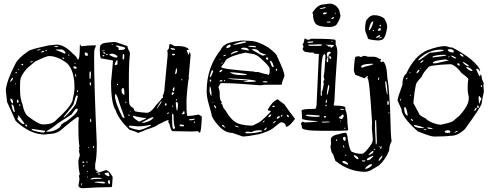

<svg xmlns="http://www.w3.org/2000/svg" viewBox="-20 -714 2682 1051"><path d="M248 -465.8 290 -469.7Q332 -469.7 378.9 -419.9Q399.4 -405.3 405.3 -387.7H406.2Q417 -387.7 417 -463.9V-465.8Q417 -469.7 419.9 -469.7H420.9Q420.9 -461.9 427.7 -460.9Q461.9 -465.8 496.1 -465.8H503.9L504.9 -461.9Q496.1 -443.4 496.1 -435.5L495.1 -402.3Q495.1 -248 509.8 71.3V83Q509.8 149.4 501 184.6V207Q501 219.7 516.6 223.6V224.6Q507.8 226.6 507.8 228.5V231.4H510.7Q521.5 231.4 557.6 217.8H562.5Q578.1 220.7 595.7 252.9L596.7 258.8L593.8 296.9V300.8Q593.8 310.5 586.9 310.5H575.2Q520.5 310.5 429.7 316.4Q409.2 313.5 409.2 300.8L415 268.6V267.6L412.1 248L417 240.2Q409.2 207 409.2 173.8V167Q409.2 160.2 417 136.7L412.1 111.3L415 104.5L412.1 95.7L415 86.9Q409.2 61.5 409.2 -14.6V-43.9L411.1 -67.4Q410.2 -74.2 407.2 -74.2Q398.4 -74.2 308.6 2Q283.2 19.5 246.1 19.5L227.5 22.5Q143.6 22.5 65.4 -52.7L18.6 -156.2L11.7 -221.7Q17.6 -275.4 64.5 -365.2Q79.1 -395.5 135.7 -434.6Q144.5 -443.4 248 -465.8ZM278.3 -461.9 276.4 -460.9Q276.4 -458 290 -456.1Q298.8 -457 298.8 -460.9L289.1 -461.9ZM198.2 -444.3 183.6 -441.4V-437.5H184.6Q202.1 -439.5 202.1 -443.4V-444.3ZM286.1 -443.4 284.2 -441.4Q315.4 -429.7 332 -420.9H335.9L338.9 -424.8V-425.8Q328.1 -443.4 316.4 -443.4ZM231.4 -439.5 227.5 -435.5V-434.6Q237.3 -434.6 237.3 -437.5V-439.5ZM212.9 -435.5 202.1 -427.7H210Q220.7 -427.7 221.7 -433.6L219.7 -435.5ZM443.4 -423.8V-420.9Q446.3 -408.2 452.1 -408.2H458L460.9 -412.1V-418Q460.9 -423.8 449.2 -426.8Q443.4 -425.8 443.4 -423.8ZM355.5 -417 353.5 -415V-412.1L355.5 -409.2H359.4V-413.1ZM89.8 -244.1V-217.8Q89.8 -174.8 103.5 -141.6Q111.3 -97.7 130.9 -79.1Q191.4 -33.2 211.9 -33.2H219.7Q268.6 -33.2 289.1 -58.6Q378.9 -139.6 378.9 -174.8Q387.7 -209 387.7 -234.4Q387.7 -327.1 347.7 -367.2Q295.9 -407.2 248 -407.2Q233.4 -407.2 171.9 -377L127 -338.9Q91.8 -297.9 91.8 -276.4Q89.8 -276.4 89.8 -244.1ZM323.2 -399.4H322.3V-395.5L326.2 -391.6H331.1Q331.1 -399.4 323.2 -399.4ZM135.7 -390.6H134.8V-387.7ZM145.5 -373V-372.1H147.5Q154.3 -372.1 160.2 -378.9V-380.9Q145.5 -377 145.5 -373ZM390.6 -369.1H387.7V-367.2L391.6 -363.3H393.6V-365.2ZM100.6 -364.3 96.7 -360.4V-359.4L100.6 -356.4H103.5L107.4 -360.4V-362.3L104.5 -364.3ZM386.7 -350.6H381.8V-347.7Q381.8 -337.9 393.6 -337.9H396.5L399.4 -340.8V-344.7Q399.4 -349.6 386.7 -350.6ZM83 -337.9 79.1 -333V-332H83L85.9 -335.9ZM469.7 -313.5V-293.9L470.7 -282.2H475.6L477.5 -302.7V-316.4Q477.5 -322.3 473.6 -323.2Q469.7 -322.3 469.7 -313.5ZM67.4 -321.3 65.4 -318.4V-312.5H70.3L72.3 -318.4ZM391.6 -310.5V-302.7Q391.6 -293.9 395.5 -293.9H397.5V-296.9Q395.5 -310.5 391.6 -310.5ZM36.1 -268.6V-265.6H37.1Q50.8 -277.3 50.8 -285.2V-288.1Q41 -288.1 36.1 -268.6ZM473.6 -263.7 470.7 -260.7V-253.9Q472.7 -246.1 475.6 -246.1H478.5V-248L476.6 -263.7ZM65.4 -257.8 62.5 -254.9V-252H64.5L67.4 -255.9V-257.8ZM403.3 -219.7 401.4 -215.8V-212.9L403.3 -210H405.3L407.2 -212.9L406.2 -219.7ZM329.1 -75.2V-72.3H332Q370.1 -105.5 395.5 -145.5L406.2 -187.5V-188.5L402.3 -191.4H399.4Q394.5 -191.4 381.8 -141.6Q354.5 -104.5 329.1 -75.2ZM38.1 -174.8H37.1V-170.9Q37.1 -158.2 47.9 -147.5L50.8 -150.4V-160.2Q50.8 -170.9 38.1 -174.8ZM77.1 -150.4 82 -157.2Q80.1 -168.9 76.2 -168.9Q72.3 -168 72.3 -160.2Q72.3 -152.3 77.1 -150.4ZM89.8 -142.6H85V-135.7L86.9 -134.8H89.8L91.8 -138.7ZM47.9 -141.6H43.9L43 -137.7Q51.8 -100.6 57.6 -100.6H60.5V-106.4Q54.7 -141.6 47.9 -141.6ZM234.4 3.9V6.8H244.1Q274.4 6.8 304.7 -14.6Q312.5 -22.5 316.4 -33.2Q318.4 -33.2 331.1 -43.9Q341.8 -44.9 386.7 -85Q405.3 -104.5 405.3 -113.3V-117.2L402.3 -119.1H397.5Q390.6 -115.2 371.1 -86.9L296.9 -39.1Q265.6 -12.7 234.4 3.9ZM82 -82H79.1V-80.1L80.1 -72.3Q78.1 -67.4 75.2 -67.4V-62.5Q97.7 -34.2 110.4 -34.2H111.3L113.3 -36.1V-39.1L85.9 -77.1ZM476.6 -64.5 473.6 -61.5V-47.9L476.6 -45.9Q479.5 -45.9 479.5 -56.6Q477.5 -64.5 476.6 -64.5ZM121.1 -33.2 118.2 -30.3Q118.2 -21.5 127.9 -21.5H128.9V-22.5Q128.9 -30.3 121.1 -33.2ZM221.7 -14.6 219.7 -12.7H221.7ZM226.6 2 153.3 -8.8V-5.9Q153.3 2 212.9 11.7H214.8Q226.6 11.7 227.5 2ZM495.1 85H490.2V90.8V96.7H494.1L495.1 90.8ZM461.9 90.8 460.9 92.8 463.9 96.7 465.8 92.8 463.9 90.8ZM458 169.9 455.1 167 454.1 168.9V177.7H458ZM433.6 169.9 430.7 171.9V173.8Q430.7 177.7 436.5 178.7L441.4 173.8L436.5 169.9ZM441.4 190.4 437.5 188.5 435.5 191.4V195.3L437.5 198.2H439.5L441.4 191.4ZM460.9 223.6H458L456.1 226.6L460.9 228.5L461.9 226.6V224.6ZM552.7 234.4V236.3Q552.7 242.2 572.3 251Q578.1 251 579.1 248V246.1Q575.2 230.5 572.3 230.5Q552.7 232.4 552.7 234.4ZM526.4 236.3H514.6V238.3L518.6 241.2H526.4L529.3 238.3ZM460.9 252 458 254.9V258.8H459L461.9 254.9V252ZM475.6 267.6V268.6Q502 264.6 536.1 264.6V260.7L518.6 258.8H500Q480.5 258.8 475.6 267.6ZM575.2 272.5 571.3 276.4V279.3Q571.3 290 578.1 293.9Q582 293.9 582 284.2V282.2Q582 272.5 578.1 272.5ZM497.1 284.2 540 290H552.7L554.7 287.1V286.1Q552.7 280.3 540 280.3H516.6Q497.1 280.3 497.1 284.2ZM429.7 289.1H425.8L424.8 294.9V300.8H427.7L429.7 292Z M611.3 -484.4 677.7 -461.9Q678.7 -447.3 689.5 -430.7L691.4 -419.9Q682.6 -357.4 686.5 -160.2Q686.5 -131.8 710 -123L716.8 -107.4Q716.8 -101.6 781.2 -96.7H785.2Q805.7 -96.7 835.9 -140.6Q859.4 -164.1 867.2 -177.7H872.1V-183.6L870.1 -188.5Q876 -197.3 878.9 -214.8H879.9V-223.6L897.5 -409.2V-426.8L895.5 -436.5V-437.5Q906.2 -445.3 906.2 -461.9Q906.2 -472.7 913.1 -473.6L935.5 -461.9H957Q996.1 -461.9 1012.7 -445.3V-441.4Q1002 -441.4 1002 -437.5L1011.7 -415H1014.6Q1016.6 -429.7 1018.6 -429.7Q1022.5 -424.8 1023.4 -413.1L1012.7 -292L1014.6 -290V-289.1Q1007.8 -268.6 1001 -170.9V-142.6Q1001 -79.1 1006.8 -79.1H1010.7Q1028.3 -79.1 1067.4 -86.9Q1071.3 -85.9 1085 -75.2Q1081.1 12.7 1073.2 12.7L1062.5 3.9L1033.2 5.9L924.8 3.9Q916 3.9 907.2 -36.1Q901.4 -41 901.4 -47.9L903.3 -56.6H900.4Q892.6 -56.6 842.8 -30.3Q839.8 -23.4 774.4 -2Q759.8 5.9 735.4 13.7Q720.7 4.9 688.5 -3.9Q627 -64.5 613.3 -110.4Q587.9 -146.5 587.9 -264.6L598.6 -378.9V-381.8Q598.6 -383.8 532.2 -394.5Q526.4 -403.3 526.4 -443.4Q526.4 -469.7 535.2 -469.7Q535.2 -480.5 611.3 -484.4ZM594.7 -472.7 590.8 -470.7V-468.8H597.7V-470.7ZM619.1 -464.8 614.3 -462.9V-461.9Q614.3 -460.9 628.9 -453.1Q628.9 -440.4 630.9 -440.4H636.7Q660.2 -440.4 665 -448.2V-450.2Q665 -457 635.7 -460.9Q635.7 -462.9 624 -464.8ZM552.7 -437.5H540V-434.6L542 -433.6H544.9L552.7 -434.6ZM552.7 -427.7H544.9V-425.8Q545.9 -419.9 555.7 -419.9L556.6 -421.9V-423.8ZM916 -451.2H914.1Q914.1 -441.4 929.7 -441.4H935.5L938.5 -443.4V-444.3Q938.5 -449.2 916 -451.2ZM578.1 -416Q578.1 -410.2 609.4 -399.4H619.1Q623 -399.4 623 -406.2Q612.3 -417 596.7 -419.9H588.9Q579.1 -419.9 578.1 -416ZM565.4 -418.9 560.5 -417V-414.1L561.5 -413.1V-412.1Q570.3 -414.1 570.3 -417V-418.9ZM651.4 -408.2V-389.6L654.3 -387.7Q660.2 -390.6 660.2 -399.4V-410.2Q660.2 -416 657.2 -418H655.3Q651.4 -417 651.4 -408.2ZM543.9 -412.1 540 -408.2 542 -406.2H549.8L552.7 -408.2L548.8 -412.1ZM924.8 -419.9 921.9 -417V-415Q921.9 -411.1 928.7 -411.1H929.7Q936.5 -411.1 937.5 -415V-417Q936.5 -419.9 927.7 -419.9ZM608.4 -364.3V-356.4L623 -361.3V-381.8L621.1 -384.8Q616.2 -384.8 608.4 -364.3ZM938.5 -312.5V-308.6H939.5Q949.2 -308.6 949.2 -331.1Q948.2 -340.8 946.3 -340.8Q943.4 -340.8 938.5 -312.5ZM977.5 -282.2H974.6L972.7 -278.3Q974.6 -273.4 976.6 -273.4H977.5ZM626 -254.9 623 -255.9 619.1 -252V-250L623 -248L626 -251ZM924.8 -219.7 929.7 -214.8Q934.6 -216.8 935.5 -234.4L934.6 -236.3H932.6Q924.8 -230.5 924.8 -219.7ZM645.5 -221.7V-214.8Q645.5 -202.1 658.2 -195.3H661.1Q661.1 -231.4 655.3 -231.4H651.4Q645.5 -228.5 645.5 -221.7ZM922.9 -209 919.9 -206.1V-197.3L922.9 -193.4Q928.7 -196.3 931.6 -202.1V-206.1L928.7 -209ZM612.3 -198.2 609.4 -195.3V-191.4Q609.4 -153.3 650.4 -72.3Q658.2 -67.4 661.1 -67.4V-72.3L632.8 -151.4Q620.1 -196.3 613.3 -198.2ZM946.3 -170.9 942.4 -167V-166L946.3 -163.1L949.2 -166L948.2 -170.9ZM838.9 -123 839.8 -121.1H840.8Q864.3 -152.3 864.3 -157.2V-159.2H861.3Q853.5 -149.4 838.9 -123ZM664.1 -157.2V-156.2Q667 -150.4 671.9 -150.4V-151.4Q671.9 -157.2 664.1 -157.2ZM944.3 -155.3H942.4V-149.4Q942.4 -133.8 947.3 -109.4H950.2Q954.1 -124 954.1 -137.7V-144.5Q954.1 -155.3 944.3 -155.3ZM891.6 -145.5 887.7 -150.4Q881.8 -142.6 881.8 -138.7L886.7 -135.7H887.7L891.6 -138.7ZM924.8 -135.7H922.9V-128.9H924.8L927.7 -131.8V-134.8ZM692.4 -107.4H691.4V-104.5L693.4 -101.6H694.3V-104.5ZM986.3 -106.4 976.6 -91.8V-88.9H986.3L990.2 -91.8V-96.7Q990.2 -105.5 986.3 -106.4ZM895.5 -89.8V-88.9H897.5L904.3 -94.7V-98.6Q895.5 -98.6 895.5 -89.8ZM924.8 -91.8 921.9 -88.9V-77.1Q921.9 -8.8 928.7 -8.8H931.6Q938.5 -9.8 938.5 -14.6Q930.7 -28.3 929.7 -85.9ZM685.5 -86.9H682.6V-83Q683.6 -79.1 689.5 -79.1V-83ZM710 -80.1H707V-79.1Q707 -68.4 741.2 -47.9Q780.3 -63.5 780.3 -67.4V-68.4Q754.9 -68.4 710 -80.1ZM756.8 -43.9V-42H768.6Q806.6 -50.8 819.3 -68.4V-72.3H814.5Q808.6 -72.3 756.8 -43.9ZM1044.9 -64.5 1014.6 -60.5V-56.6L1020.5 -55.7H1024.4Q1045.9 -56.6 1045.9 -62.5V-64.5ZM1044.9 -47.9H1041V-42H1044.9L1047.9 -43.9V-45.9Q1047.9 -47.9 1044.9 -47.9ZM965.8 -32.2 962.9 -30.3V-27.3Q964.8 -22.5 974.6 -22.5H984.4L987.3 -24.4V-26.4Q987.3 -31.2 974.6 -32.2ZM738.3 -22.5H730.5L691.4 -26.4H689.5L685.5 -22.5V-21.5Q685.5 -12.7 740.2 -2Q756.8 -2 805.7 -26.4L806.6 -27.3V-30.3H799.8Q770.5 -22.5 738.3 -22.5Z M1347.7 -490.2Q1388.7 -490.2 1447.3 -455.1Q1497.1 -418 1497.1 -404.3Q1536.1 -322.3 1536.1 -305.7L1537.1 -297.9Q1522.5 -263.7 1522.5 -251L1516.6 -250H1433.6Q1421.9 -250 1405.3 -247.1Q1264.6 -258.8 1208 -258.8H1187.5Q1175.8 -241.2 1175.8 -233.4Q1182.6 -222.7 1182.6 -199.2Q1182.6 -162.1 1194.3 -155.3L1195.3 -150.4V-149.4L1189.5 -152.3V-149.4L1198.2 -139.6Q1198.2 -127 1215.8 -107.4Q1248 -50.8 1286.1 -37.1Q1318.4 -26.4 1359.4 -26.4Q1366.2 -26.4 1387.7 -39.1Q1405.3 -43 1461.9 -102.5V-105.5Q1461.9 -107.4 1448.2 -109.4L1446.3 -114.3Q1468.8 -157.2 1500 -170.9Q1508.8 -162.1 1536.1 -143.6Q1557.6 -110.4 1593.8 -65.4V-61.5Q1562.5 -20.5 1548.8 -20.5H1544.9Q1544.9 -42 1518.6 -44.9Q1513.7 -44.9 1475.6 -12.7Q1453.1 4.9 1398.4 20.5Q1335 33.2 1308.6 33.2L1252.9 13.7Q1206.1 13.7 1167 -37.1Q1150.4 -54.7 1139.6 -79.1Q1139.6 -86.9 1118.2 -160.2Q1111.3 -188.5 1111.3 -214.8V-215.8Q1111.3 -345.7 1189.5 -443.4Q1199.2 -467.8 1234.4 -479.5Q1257.8 -486.3 1291 -490.2Q1299.8 -494.1 1347.7 -490.2ZM1257.8 -469.7V-468.8H1259.8Q1275.4 -468.8 1318.4 -479.5Q1327.1 -480.5 1327.1 -484.4L1324.2 -487.3H1323.2Q1294.9 -487.3 1259.8 -471.7ZM1218.8 -453.1V-452.1L1221.7 -450.2H1222.7Q1242.2 -455.1 1242.2 -460V-465.8L1238.3 -469.7H1236.3Q1218.8 -463.9 1218.8 -453.1ZM1369.1 -462.9H1339.8V-460.9Q1339.8 -457 1379.9 -455.1H1380.9V-459Q1380.9 -460.9 1369.1 -462.9ZM1299.8 -448.2V-447.3Q1299.8 -443.4 1339.8 -437.5L1341.8 -438.5V-442.4Q1334 -453.1 1315.4 -453.1H1312.5Q1299.8 -452.1 1299.8 -448.2ZM1359.4 -442.4V-441.4Q1415 -409.2 1418.9 -409.2H1419.9L1429.7 -413.1L1435.5 -411.1L1436.5 -413.1V-414.1Q1432.6 -417 1419.9 -419.9L1400.4 -428.7Q1392.6 -445.3 1369.1 -445.3H1366.2Q1359.4 -444.3 1359.4 -442.4ZM1243.2 -414.1Q1252.9 -421.9 1282.2 -430.7V-432.6L1281.2 -434.6H1271.5Q1243.2 -426.8 1243.2 -414.1ZM1191.4 -349.6V-346.7Q1191.4 -335.9 1369.1 -322.3L1378.9 -319.3L1391.6 -320.3Q1430.7 -307.6 1444.3 -307.6Q1444.3 -304.7 1450.2 -302.7Q1456.1 -311.5 1456.1 -319.3V-337.9Q1456.1 -350.6 1407.2 -394.5Q1384.8 -417 1356.4 -419.9L1323.2 -425.8Q1242.2 -409.2 1216.8 -385.7Q1206.1 -365.2 1191.4 -349.6ZM1202.1 -408.2V-406.2H1204.1Q1216.8 -409.2 1216.8 -413.1V-414.1H1211.9Q1207 -414.1 1202.1 -408.2ZM1435.5 -394.5Q1437.5 -386.7 1444.3 -386.7H1446.3L1448.2 -389.6V-395.5L1444.3 -400.4Q1435.5 -400.4 1435.5 -394.5ZM1183.6 -389.6 1181.6 -386.7V-385.7H1183.6L1187.5 -388.7V-389.6ZM1460 -381.8H1456.1Q1466.8 -349.6 1471.7 -346.7H1475.6L1478.5 -348.6Q1470.7 -379.9 1461.9 -379.9ZM1192.4 -364.3Q1198.2 -365.2 1198.2 -372.1V-373Q1192.4 -371.1 1192.4 -364.3ZM1493.2 -337.9 1490.2 -335.9V-329.1L1493.2 -325.2Q1497.1 -326.2 1497.1 -332V-335.9L1496.1 -337.9ZM1181.6 -324.2V-320.3L1183.6 -318.4H1185.5Q1192.4 -321.3 1197.3 -329.1V-332H1192.4Q1186.5 -332 1181.6 -324.2ZM1141.6 -330.1Q1133.8 -322.3 1127.9 -291H1129.9Q1135.7 -291 1147.5 -325.2Q1145.5 -330.1 1141.6 -330.1ZM1241.2 -318.4V-315.4Q1259.8 -302.7 1308.6 -302.7H1317.4L1330.1 -303.7V-307.6Q1290 -316.4 1241.2 -318.4ZM1419.9 -293H1417V-290H1419.9ZM1231.4 -285.2V-283.2Q1251 -278.3 1335 -273.4V-272.5V-271.5L1314.5 -268.6Q1314.5 -265.6 1339.8 -265.6Q1380.9 -265.6 1380.9 -269.5Q1380.9 -279.3 1231.4 -285.2ZM1132.8 -278.3H1127.9V-272.5Q1127.9 -266.6 1130.9 -266.6Q1135.7 -266.6 1136.7 -276.4ZM1211.9 -276.4 1207 -275.4V-269.5H1211.9V-273.4V-275.4ZM1180.7 -268.6V-267.6H1181.6L1198.2 -269.5V-271.5L1195.3 -275.4H1192.4Q1183.6 -275.4 1180.7 -268.6ZM1418 -266.6Q1418 -262.7 1435.5 -262.7L1444.3 -263.7V-265.6Q1444.3 -269.5 1425.8 -269.5Q1418 -267.6 1418 -266.6ZM1127.9 -241.2V-238.3V-237.3Q1127 -234.4 1127 -223.6V-219.7Q1127 -202.1 1136.7 -188.5H1137.7Q1137.7 -235.4 1127.9 -241.2ZM1145.5 -156.2H1142.6V-154.3L1145.5 -152.3H1147.5V-154.3ZM1152.3 -139.6 1151.4 -138.7V-136.7Q1155.3 -121.1 1163.1 -121.1V-122.1V-124Q1163.1 -131.8 1152.3 -139.6ZM1470.7 -130.9 1472.7 -127.9H1477.5Q1483.4 -127.9 1484.4 -131.8L1480.5 -135.7H1479.5Q1472.7 -135.7 1470.7 -130.9ZM1448.2 -74.2 1450.2 -73.2H1451.2Q1461.9 -73.2 1464.8 -85.9V-87.9Q1454.1 -87.9 1448.2 -74.2ZM1516.6 -76.2 1517.6 -75.2H1520.5Q1526.4 -79.1 1526.4 -85.9H1523.4Q1516.6 -82 1516.6 -76.2ZM1550.8 -85.9H1549.8V-84Q1552.7 -72.3 1558.6 -72.3H1559.6L1561.5 -74.2V-75.2Q1559.6 -85.9 1550.8 -85.9ZM1494.1 -65.4 1497.1 -63.5Q1511.7 -68.4 1511.7 -76.2V-78.1H1510.7Q1497.1 -78.1 1494.1 -65.4ZM1418 -43.9H1419.9Q1427.7 -46.9 1428.7 -53.7L1427.7 -54.7Q1418 -48.8 1418 -43.9ZM1475.6 -39.1H1479.5Q1489.3 -47.9 1489.3 -51.8H1488.3Q1475.6 -47.9 1475.6 -39.1ZM1198.2 -30.3H1195.3V-26.4Q1197.3 -21.5 1211.9 -15.6L1215.8 -12.7Q1205.1 -29.3 1198.2 -30.3ZM1266.6 -26.4H1265.6V-25.4Q1265.6 -21.5 1286.1 -16.6L1287.1 -17.6V-19.5Q1274.4 -26.4 1266.6 -26.4ZM1324.2 -15.6H1321.3V-12.7H1324.2ZM1425.8 -1Q1435.5 -1 1441.4 -15.6H1438.5Q1425.8 -8.8 1425.8 -1ZM1357.4 8.8 1336.9 6.8H1333Q1324.2 6.8 1323.2 10.7V12.7L1327.1 15.6H1344.7Q1375 15.6 1416 4.9Q1414.1 -1 1404.3 -1H1399.4Q1376 -1 1357.4 8.8Z M1750 -689.5 1783.2 -694.3Q1817.4 -694.3 1836.9 -659.2L1843.8 -627.9Q1841.8 -609.4 1822.3 -579.1Q1809.6 -566.4 1783.2 -566.4Q1721.7 -566.4 1707 -585Q1692.4 -604.5 1693.4 -639.6Q1689.5 -639.6 1689.5 -641.6V-643.6Q1718.8 -689.5 1750 -689.5ZM1730.5 -665V-664.1Q1763.7 -668 1763.7 -672.9L1758.8 -674.8Q1730.5 -669.9 1730.5 -665ZM1747.1 -636.7H1748L1753.9 -635.7H1755.9Q1766.6 -635.7 1769.5 -643.6L1768.6 -645.5H1756.8Q1749 -645.5 1747.1 -636.7ZM1817.4 -645.5 1814.5 -640.6V-636.7H1815.4L1818.4 -640.6V-645.5ZM1793.9 -613.3V-610.4H1797.9Q1804.7 -610.4 1808.6 -617.2V-620.1H1806.6Q1799.8 -620.1 1793.9 -613.3ZM1772.5 -595.7 1769.5 -592.8V-590.8H1787.1L1790 -592.8L1787.1 -595.7ZM1648.4 -502.9H1651.4Q1659.2 -496.1 1670.9 -496.1L1683.6 -502Q1816.4 -502 1816.4 -494.1L1817.4 -487.3V-470.7Q1826.2 -451.2 1826.2 -433.6V-418Q1814.5 -258.8 1810.5 -160.2Q1808.6 -154.3 1806.6 -139.6Q1807.6 -135.7 1815.4 -135.7H1818.4Q1871.1 -135.7 1871.1 -123L1870.1 -121.1V-115.2Q1881.8 -91.8 1881.8 -41L1885.7 -2L1882.8 0L1839.8 2H1742.2Q1632.8 2 1632.8 -15.6Q1632.8 -26.4 1627 -37.1Q1629.9 -43.9 1636.7 -47.9H1639.6Q1643.6 -43.9 1648.4 -43.9H1650.4Q1678.7 -43.9 1717.8 -48.8V-50.8Q1633.8 -56.6 1633.8 -64.5L1632.8 -72.3V-83L1630.9 -108.4Q1630.9 -118.2 1704.1 -118.2Q1713.9 -118.2 1713.9 -162.1L1725.6 -418.9H1723.6Q1696.3 -418.9 1696.3 -422.9Q1696.3 -423.8 1699.2 -425.8Q1640.6 -425.8 1640.6 -439.5Q1636.7 -440.4 1636.7 -447.3L1641.6 -459Q1641.6 -462.9 1635.7 -469.7Q1643.6 -477.5 1646.5 -501ZM1664.1 -483.4V-479.5H1668.9Q1694.3 -479.5 1694.3 -483.4L1692.4 -487.3H1689.5Q1664.1 -487.3 1664.1 -483.4ZM1796.9 -490.2 1793.9 -487.3 1797.9 -484.4H1799.8V-487.3ZM1685.5 -469.7H1668V-466.8Q1668 -462.9 1681.6 -462.9H1692.4H1695.3H1727.5Q1742.2 -462.9 1742.2 -467.8V-468.8Q1742.2 -473.6 1685.5 -469.7ZM1772.5 -468.8 1763.7 -469.7V-467.8Q1770.5 -467.8 1780.3 -458H1782.2Q1784.2 -458 1784.2 -460.9H1786.1Q1790 -460.9 1791 -452.1H1793L1806.6 -461.9V-467.8L1786.1 -468.8ZM1768.6 -414.1 1773.4 -399.4 1766.6 -381.8Q1770.5 -373 1773.4 -373H1774.4L1776.4 -378.9V-384.8Q1776.4 -419.9 1787.1 -419.9L1790 -423.8V-427.7L1787.1 -430.7H1781.2Q1768.6 -430.7 1768.6 -414.1ZM1738.3 -321.3 1735.4 -195.3Q1736.3 -188.5 1738.3 -188.5Q1741.2 -188.5 1742.2 -197.3L1741.2 -211.9Q1746.1 -216.8 1752 -251V-256.8L1750 -270.5Q1755.9 -275.4 1755.9 -277.3Q1752 -288.1 1752 -298.8V-300.8Q1755.9 -300.8 1761.7 -410.2Q1758.8 -418 1755.9 -418Q1741.2 -418 1738.3 -321.3ZM1786.1 -407.2 1782.2 -406.2V-400.4Q1782.2 -394.5 1787.1 -391.6H1790L1793 -395.5V-400.4Q1791 -405.3 1786.1 -407.2ZM1781.2 -248H1776.4Q1768.6 -211.9 1768.6 -194.3H1769.5Q1774.4 -194.3 1782.2 -234.4V-241.2ZM1762.7 -156.2V-149.4H1764.6Q1769.5 -151.4 1769.5 -161.1V-168H1766.6Q1764.6 -168 1762.7 -156.2ZM1764.6 -141.6 1761.7 -137.7V-132.8H1764.6L1768.6 -135.7V-138.7L1765.6 -141.6ZM1842.8 -118.2 1839.8 -117.2Q1845.7 -112.3 1861.3 -111.3V-114.3Q1861.3 -118.2 1848.6 -118.2ZM1846.7 -77.1 1835 -74.2Q1836.9 -62.5 1852.5 -62.5H1855.5V-65.4L1853.5 -68.4Q1853.5 -69.3 1861.3 -74.2V-79.1Q1861.3 -85.9 1857.4 -86.9H1853.5Q1850.6 -85.9 1846.7 -77.1ZM1660.2 -85.9 1653.3 -84V-83Q1661.1 -75.2 1713.9 -74.2H1720.7Q1728.5 -74.2 1730.5 -79.1V-81.1Q1689.5 -85.9 1660.2 -85.9ZM1752 -74.2 1755.9 -69.3Q1764.6 -69.3 1764.6 -79.1H1759.8Q1753.9 -79.1 1752 -74.2ZM1843.8 -54.7 1840.8 -50.8V-48.8H1842.8L1845.7 -52.7V-54.7ZM1768.6 -48.8 1755.9 -47.9H1742.2V-43.9L1755.9 -43L1784.2 -44.9V-47.9H1780.3ZM1868.2 -15.6 1864.3 -12.7V-9.8H1870.1L1871.1 -12.7L1870.1 -15.6Z M2027.3 -630.9Q2060.5 -630.9 2083 -613.3Q2097.7 -590.8 2099.6 -568.4Q2090.8 -495.1 2064.5 -495.1Q2064.5 -494.1 2052.7 -492.2Q1994.1 -496.1 1994.1 -503.9V-504.9L1980.5 -541L1978.5 -550.8Q1978.5 -603.5 1992.2 -611.3Q2006.8 -630.9 2027.3 -630.9ZM1999 -553.7V-552.7L2002.9 -547.9Q2015.6 -563.5 2023.4 -592.8V-596.7H2020.5Q2009.8 -596.7 1999 -553.7ZM2059.6 -578.1 2057.6 -575.2V-572.3L2061.5 -568.4Q2065.4 -569.3 2065.4 -575.2L2062.5 -578.1ZM2047.9 -549.8V-547.9L2049.8 -545.9H2058.6Q2064.5 -546.9 2064.5 -553.7V-556.6L2061.5 -560.5Q2053.7 -560.5 2047.9 -549.8ZM2023.4 -549.8 2020.5 -547.9V-545.9L2023.4 -543L2027.3 -546.9V-549.8ZM2038.1 -509.8V-507.8H2043Q2055.7 -507.8 2061.5 -518.6V-521.5Q2050.8 -521.5 2038.1 -509.8ZM2054.7 -503.9H2055.7Q2069.3 -505.9 2069.3 -509.8V-511.7H2067.4Q2054.7 -508.8 2054.7 -503.9ZM1974.6 -408.2H1977.5L1995.1 -403.3H2025.4Q2040 -403.3 2055.7 -392.6Q2065.4 -392.6 2065.4 -388.7Q2062.5 -384.8 2062.5 -380.9V-377.9L2065.4 -374L2076.2 -377H2077.1Q2096.7 -366.2 2100.6 -285.2Q2107.4 -258.8 2115.2 -121.1Q2119.1 54.7 2124 54.7Q2124 60.5 2115.2 77.1Q2110.4 94.7 2110.4 108.4V109.4Q2089.8 160.2 2054.7 191.4L2006.8 219.7Q1989.3 226.6 1980.5 226.6Q1890.6 226.6 1815.4 166L1802.7 127.9Q1794.9 127.9 1789.1 90.8L1792 72.3V69.3L1791 49.8Q1791 28.3 1834 20.5Q1860.4 12.7 1871.1 12.7Q1880.9 12.7 1883.8 47.9Q1894.5 118.2 1910.2 118.2Q1930.7 127.9 1960 127.9Q1976.6 127.9 2012.7 75.2Q2020.5 62.5 2020.5 49.8V44.9L2015.6 -11.7L2016.6 -45.9Q2002 -285.2 1992.2 -285.2L1990.2 -286.1V-288.1L1994.1 -293.9V-296.9H1988.3L1975.6 -285.2Q1925.8 -303.7 1924.8 -304.7Q1917 -323.2 1917 -329.1Q1920.9 -403.3 1926.8 -403.3L1941.4 -406.2Q1946.3 -406.2 1956.1 -401.4Q1966.8 -408.2 1974.6 -408.2ZM1946.3 -372.1H1942.4V-371.1H1946.3ZM1957 -348.6V-346.7L1960 -343.8H1962.9Q1975.6 -349.6 2014.6 -358.4L2021.5 -362.3V-365.2H2011.7Q1957 -363.3 1957 -348.6ZM2049.8 -280.3V-276.4H2052.7Q2055.7 -277.3 2055.7 -285.2V-288.1L2054.7 -290Q2049.8 -290 2049.8 -280.3ZM2091.8 -269.5 2088.9 -268.6Q2088.9 -239.3 2098.6 -197.3H2099.6Q2101.6 -197.3 2101.6 -201.2Q2097.7 -269.5 2091.8 -269.5ZM2103.5 -162.1 2100.6 -160.2V-142.6L2103.5 -138.7Q2108.4 -141.6 2108.4 -147.5V-152.3L2105.5 -162.1ZM2110.4 -100.6H2107.4V-92.8L2108.4 -91.8H2110.4ZM2039.1 -55.7H2034.2L2033.2 -48.8V-2L2037.1 77.1H2038.1Q2041 77.1 2043 65.4ZM1857.4 40V41Q1857.4 55.7 1868.2 57.6Q1872.1 53.7 1872.1 46.9V40L1868.2 35.2H1865.2Q1859.4 35.2 1857.4 40ZM1823.2 48.8 1819.3 50.8V56.6H1823.2L1827.1 52.7V50.8ZM1858.4 81.1H1857.4V83Q1859.4 93.8 1862.3 93.8Q1865.2 93.8 1865.2 90.8Q1861.3 82 1858.4 81.1ZM2055.7 85.9 2052.7 88.9V90.8H2055.7L2058.6 86.9V85.9ZM2061.5 92.8V100.6H2064.5Q2069.3 97.7 2069.3 88.9V86.9Q2064.5 86.9 2061.5 92.8ZM2030.3 100.6 2025.4 105.5 2028.3 108.4 2033.2 103.5V100.6ZM1997.1 131.8V133.8H1999Q2024.4 127.9 2024.4 113.3L2020.5 111.3Q2009.8 119.1 1997.1 131.8ZM1869.1 132.8V133.8L1871.1 138.7H1876V137.7Q1874 132.8 1869.1 132.8ZM1921.9 135.7H1917V136.7Q1917 145.5 1935.5 157.2H1942.4V156.2Q1942.4 144.5 1921.9 135.7ZM2051.8 166H2055.7Q2073.2 150.4 2073.2 138.7V137.7H2071.3Q2054.7 152.3 2051.8 166ZM1988.3 158.2V163.1H1994.1Q2005.9 163.1 2023.4 141.6L2020.5 138.7Q1988.3 152.3 1988.3 158.2ZM1962.9 164.1 1960 167V168L1966.8 169.9H1977.5L1980.5 167L1977.5 164.1ZM1858.4 167 1853.5 170.9Q1853.5 178.7 1882.8 187.5Q1885.7 187.5 1885.7 182.6Q1876 167 1858.4 167ZM1978.5 207V210H1980.5Q1999 210 2016.6 189.5V187.5L2014.6 184.6H2012.7Q1999 184.6 1978.5 207Z M2418.9 -461.9 2446.3 -454.1H2455.1Q2510.7 -426.8 2558.6 -388.7Q2608.4 -345.7 2608.4 -324.2H2606.4Q2598.6 -337.9 2590.8 -337.9H2589.8Q2586.9 -337.9 2586.9 -334Q2590.8 -323.2 2604.5 -296.9H2606.4Q2608.4 -296.9 2611.3 -306.6H2612.3Q2615.2 -305.7 2619.1 -278.3L2627.9 -258.8L2626 -246.1L2628.9 -210.9Q2622.1 -186.5 2616.2 -146.5Q2612.3 -127.9 2525.4 -7.8Q2486.3 29.3 2449.2 29.3Q2415 33.2 2372.1 33.2H2353.5Q2336.9 33.2 2266.6 4.9Q2177.7 -74.2 2177.7 -116.2Q2165 -142.6 2156.2 -165Q2156.2 -177.7 2182.6 -249Q2182.6 -293.9 2204.1 -311.5Q2250 -410.2 2320.3 -439.5Q2381.8 -461.9 2418.9 -461.9ZM2243.2 -155.3V-149.4Q2256.8 -123 2273.4 -92.8Q2273.4 -83 2310.5 -65.4Q2328.1 -44.9 2376 -33.2L2393.6 -31.2Q2436.5 -40 2458 -49.8L2493.2 -79.1Q2547.9 -137.7 2545.9 -177.7V-186.5Q2540 -202.1 2540 -237.3Q2540 -264.6 2543.9 -280.3Q2543.9 -287.1 2505.9 -314.5Q2478.5 -353.5 2449.2 -362.3H2437.5Q2323.2 -357.4 2323.2 -343.8Q2297.9 -318.4 2288.1 -293.9Q2256.8 -260.7 2256.8 -250Q2248 -210 2243.2 -155.3ZM2273.4 -391.6 2270.5 -386.7V-382.8Q2276.4 -382.8 2330.1 -423.8L2337.9 -426.8L2343.8 -425.8Q2409.2 -432.6 2409.2 -438.5V-439.5L2393.6 -442.4Q2327.1 -442.4 2273.4 -391.6ZM2349.6 -371.1V-370.1L2351.6 -367.2H2365.2L2434.6 -382.8V-384.8L2416 -388.7Q2349.6 -380.9 2349.6 -371.1ZM2196.3 -127.9 2192.4 -125V-118.2Q2194.3 -85 2210.9 -81.1L2211.9 -82V-83Q2205.1 -127.9 2196.3 -127.9ZM2347.7 -404.3V-399.4Q2423.8 -408.2 2423.8 -411.1L2416 -414.1H2415Q2368.2 -414.1 2347.7 -404.3ZM2430.7 -441.4Q2435.5 -427.7 2452.1 -427.7L2461.9 -426.8L2463.9 -427.7V-432.6Q2463.9 -443.4 2443.4 -445.3Q2430.7 -444.3 2430.7 -441.4ZM2252.9 -29.3H2246.1V-25.4Q2258.8 -12.7 2292 -12.7H2302.7Q2297.9 -19.5 2252.9 -29.3ZM2414.1 6.8V8.8Q2414.1 11.7 2428.7 13.7Q2445.3 13.7 2445.3 8.8V6.8Q2444.3 2.9 2438.5 -1H2429.7Q2418.9 -1 2414.1 6.8ZM2599.6 -178.7Q2600.6 -149.4 2604.5 -147.5H2606.4Q2606.4 -158.2 2615.2 -170.9V-173.8L2604.5 -188.5H2602.5Q2600.6 -188.5 2599.6 -178.7ZM2535.2 -346.7H2531.2Q2537.1 -334 2559.6 -325.2H2563.5L2566.4 -328.1V-329.1Q2549.8 -346.7 2535.2 -346.7ZM2513.7 -377V-375Q2516.6 -363.3 2541 -350.6H2543.9L2545.9 -353.5V-354.5Q2541 -361.3 2513.7 -377ZM2449.2 -409.2 2447.3 -408.2Q2465.8 -393.6 2476.6 -393.6L2477.5 -395.5V-396.5Q2461.9 -409.2 2449.2 -409.2ZM2319.3 -16.6V-13.7Q2319.3 -7.8 2346.7 -7.8L2347.7 -8.8V-10.7Q2335 -16.6 2319.3 -16.6ZM2499 -419.9 2496.1 -417Q2506.8 -403.3 2517.6 -403.3Q2517.6 -414.1 2501 -419.9ZM2260.7 -319.3V-312.5H2263.7Q2276.4 -324.2 2276.4 -331.1V-332H2271.5Q2265.6 -328.1 2260.7 -319.3ZM2481.4 -364.3Q2487.3 -354.5 2495.1 -354.5L2496.1 -356.4V-358.4Q2496.1 -367.2 2488.3 -367.2Q2481.4 -366.2 2481.4 -364.3ZM2576.2 -107.4V-106.4Q2584 -106.4 2589.8 -122.1V-124H2586.9Q2581.1 -124 2576.2 -107.4ZM2281.2 -370.1Q2290 -370.1 2297.9 -381.8V-384.8Q2281.2 -379.9 2281.2 -370.1ZM2591.8 -125H2596.7L2600.6 -122.1Q2601.6 -137.7 2595.7 -135.7H2593.8L2592.8 -142.6ZM2466.8 13.7H2467.8Q2485.4 7.8 2485.4 3.9L2483.4 2Q2469.7 6.8 2466.8 13.7ZM2232.4 -63.5 2228.5 -61.5V-59.6L2236.3 -51.8H2240.2Q2240.2 -58.6 2232.4 -63.5ZM2298.8 -2.9V-2H2311.5L2313.5 -3.9L2311.5 -6.8H2309.6Q2299.8 -6.8 2298.8 -2.9ZM2615.2 -248 2612.3 -245.1V-241.2L2615.2 -237.3L2619.1 -241.2V-245.1L2616.2 -248ZM2202.1 -279.3Q2207 -279.3 2210.9 -286.1V-288.1Q2202.1 -288.1 2202.1 -279.3ZM2171.9 -173.8 2169.9 -170.9Q2170.9 -162.1 2172.9 -162.1L2174.8 -163.1V-168L2172.9 -173.8ZM2432.6 -399.4V-398.4L2442.4 -406.2L2440.4 -407.2Q2430.7 -401.4 2432.6 -399.4ZM2221.7 -312.5H2222.7Q2226.6 -313.5 2226.6 -320.3H2224.6Q2221.7 -318.4 2221.7 -312.5ZM2227.5 -195.3 2223.6 -191.4V-189.5H2226.6L2228.5 -192.4V-195.3ZM2285.2 -342.8H2281.2V-338.9H2283.2L2285.2 -340.8Z"/></svg>

Font: Love Ya Like A Sister
Style: Regular
Weight: 400
Designer: Kimberly Geswein
Foundry: Kimberly Geswein
Version: Version 1.002 2007